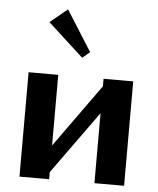

<svg xmlns="http://www.w3.org/2000/svg" viewBox="-52 -762 664 806"><g transform="rotate(5 280.0 -358.5)"><path d="M60.1 0ZM202.1 -717.3 310.1 -546.4 278.8 -520 128.9 -657.2ZM60.1 -439.9H185.1V-142.1L376 -408.2V-439.9H501V0H376V-294.9L185.1 -29.8V0H60.1Z"/></g></svg>

Font: Pfennig
Style: Bold
Weight: 700
Version: Version 20120410 ; ttfautohint (v0.8)